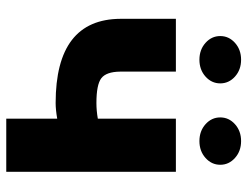

<svg xmlns="http://www.w3.org/2000/svg" viewBox="-106 -664 771 598"><g transform="rotate(90 279.0 -365.5)"><path d="M515.6 0H350.1V-158.7Q321.8 -153.8 301.3 -153.8Q170.9 -153.8 105.2 -204.3Q39.6 -254.9 39.1 -356V-528.3H203.6V-354.5Q204.1 -311.5 224.1 -296.1Q244.1 -280.8 301.3 -280.8Q325.2 -280.8 350.1 -285.2V-528.3H515.6ZM92.8 -666.5Q92.8 -693.4 114 -712.4Q135.3 -731.4 166.5 -731.4Q197.8 -731.4 219 -712.4Q240.2 -693.4 240.2 -666.5Q240.2 -639.6 219 -620.6Q197.8 -601.6 166.5 -601.6Q135.3 -601.6 114 -620.6Q92.8 -639.6 92.8 -666.5ZM346.2 -666.5Q346.2 -693.4 367.4 -712.4Q388.7 -731.4 419.9 -731.4Q451.2 -731.4 472.4 -712.4Q493.7 -693.4 493.7 -666.5Q493.7 -639.6 472.4 -620.6Q451.2 -601.6 419.9 -601.6Q388.7 -601.6 367.4 -620.6Q346.2 -639.6 346.2 -666.5Z"/></g></svg>

Font: Roboto Black
Style: Regular
Weight: 900
Designer: Google
Version: Version 2.134; 2016